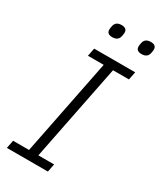

<svg xmlns="http://www.w3.org/2000/svg" viewBox="-219 -958 870 1034"><g transform="rotate(30 216.0 -441.0)"><path d="M204 -800Q170 -800 170 -828Q170 -836 173 -850Q179 -882 216 -882Q250 -882 250 -854Q250 -846 247 -832Q241 -800 204 -800ZM386 -800Q352 -800 352 -828Q352 -836 355 -850Q361 -882 398 -882Q432 -882 432 -854Q432 -846 429 -832Q423 -800 386 -800ZM266 0H11L21 -50H120L239 -648H141L151 -698H406L396 -648H297L178 -50H276Z"/></g></svg>

Font: IBM Plex Sans Light
Style: Italic
Weight: 300
Italic angle: -11.31°
Designer: Mike Abbink, Paul van der Laan, Pieter van Rosmalen
Foundry: Bold Monday
Version: Version 3.0